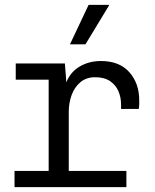

<svg xmlns="http://www.w3.org/2000/svg" viewBox="-20 -773 640 793"><path d="M181 0V-444H45V-511H248L254 -433Q271 -476 309.5 -498.5Q348 -521 397 -521Q473 -521 514 -475Q555 -429 555 -359Q555 -350 555 -342Q555 -334 553 -323H480V-342Q480 -371 469 -396.5Q458 -422 434.5 -438Q411 -454 373 -454Q336 -454 311.5 -433Q287 -412 275.5 -379.5Q264 -347 264 -311V0ZM40 0V-67H502V0ZM269 -590 346 -753H430V-750L333 -590Z"/></svg>

Font: Chivo Mono Light
Style: Regular
Weight: 300
Monospace: yes
Designer: Hector Gatti
Foundry: Omnibus-Type
Version: Version 1.008